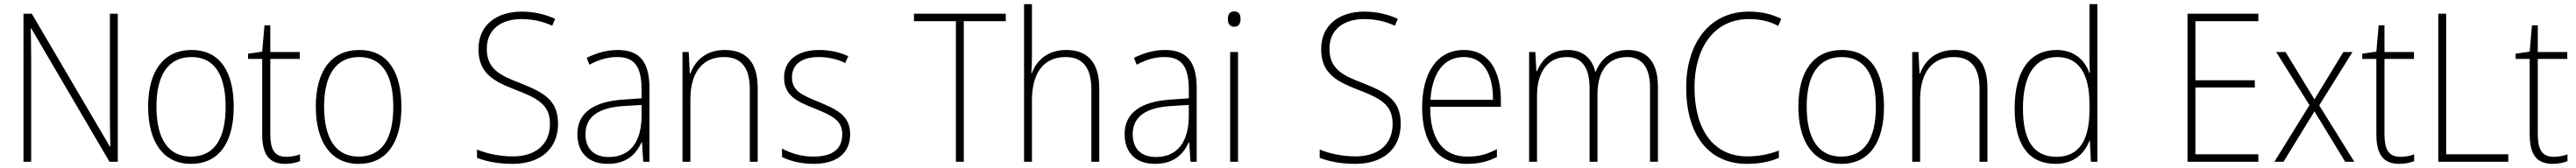

<svg xmlns="http://www.w3.org/2000/svg" viewBox="-20 -780 12401 810"><path d="M547 0V-714H509V-221C509 -178 510 -120 511 -73H509L133 -714H93V0H130V-497C130 -553 129 -597 128 -644H130L507 0Z M1105 -265C1105 -428 1043 -539 902 -539C768 -539 693 -438 693 -266C693 -97 765 10 899 10C1037 10 1105 -97 1105 -265ZM733 -266C733 -417 789 -505 902 -505C1020 -505 1066 -406 1066 -265C1066 -115 1014 -25 899 -25C786 -25 733 -117 733 -266Z M1358 -24C1299 -24 1281 -62 1281 -135V-496H1423V-529H1281V-658H1253L1242 -531L1174 -521V-496H1242V-133C1242 -39 1272 10 1353 10C1383 10 1405 4 1424 -3V-36C1406 -29 1384 -24 1358 -24Z M1912 -265C1912 -428 1850 -539 1709 -539C1575 -539 1500 -438 1500 -266C1500 -97 1572 10 1706 10C1844 10 1912 -97 1912 -265ZM1540 -266C1540 -417 1596 -505 1709 -505C1827 -505 1873 -406 1873 -265C1873 -115 1821 -25 1706 -25C1593 -25 1540 -117 1540 -266Z M2666 -184C2666 -298 2596 -335 2482 -380C2389 -416 2323 -446 2323 -545C2323 -639 2393 -688 2490 -688C2535 -688 2586 -680 2638 -656L2652 -689C2605 -711 2550 -724 2491 -724C2372 -724 2283 -661 2283 -543C2283 -427 2356 -388 2459 -348C2569 -306 2627 -275 2627 -183C2627 -80 2554 -26 2449 -26C2383 -26 2322 -40 2276 -59V-19C2320 -2 2376 10 2448 10C2575 10 2666 -57 2666 -184Z M2953 -539C2900 -539 2849 -524 2804 -501L2817 -468C2865 -494 2908 -505 2951 -505C3031 -505 3068 -462 3068 -349V-306L2982 -300C2840 -291 2759 -238 2759 -133C2759 -49 2808 10 2905 10C2997 10 3042 -37 3068 -94H3070L3076 0H3106V-355C3106 -484 3057 -539 2953 -539ZM2985 -269 3068 -274V-219C3067 -101 3017 -23 2910 -23C2839 -23 2798 -63 2798 -133C2798 -220 2865 -262 2985 -269Z M3468 -539C3376 -539 3325 -485 3303 -426H3300L3295 -529H3265V0H3303V-300C3303 -438 3367 -505 3465 -505C3544 -505 3589 -458 3589 -351V0H3627V-356C3627 -482 3570 -539 3468 -539Z M4072 -133C4072 -227 4001 -254 3920 -289C3842 -321 3792 -340 3792 -407C3792 -471 3841 -505 3921 -505C3967 -505 4015 -494 4048 -476L4063 -509C4025 -527 3977 -539 3922 -539C3817 -539 3754 -487 3754 -407C3754 -317 3818 -290 3903 -256C3982 -224 4034 -201 4034 -133C4034 -65 3992 -25 3895 -25C3840 -25 3787 -40 3744 -64V-23C3778 -6 3831 10 3895 10C4012 10 4072 -44 4072 -133Z M4619 0V-678H4821V-714H4379V-678H4581V0Z M4947 -504V-760H4909V0H4947V-296C4947 -438 5011 -505 5109 -505C5187 -505 5233 -459 5233 -349V0H5271V-354C5271 -480 5214 -539 5112 -539C5020 -539 4968 -486 4947 -428H4944C4946 -454 4947 -474 4947 -504Z M5587 -539C5534 -539 5483 -524 5438 -501L5451 -468C5499 -494 5542 -505 5585 -505C5665 -505 5702 -462 5702 -349V-306L5616 -300C5474 -291 5393 -238 5393 -133C5393 -49 5442 10 5539 10C5631 10 5676 -37 5702 -94H5704L5710 0H5740V-355C5740 -484 5691 -539 5587 -539ZM5619 -269 5702 -274V-219C5701 -101 5651 -23 5544 -23C5473 -23 5432 -63 5432 -133C5432 -220 5499 -262 5619 -269Z M5920 -725C5898 -725 5890 -709 5890 -688C5890 -667 5899 -651 5920 -651C5942 -651 5951 -666 5951 -688C5951 -709 5944 -725 5920 -725ZM5939 -529H5901V0H5939Z M6722 -184C6722 -298 6652 -335 6538 -380C6445 -416 6379 -446 6379 -545C6379 -639 6449 -688 6546 -688C6591 -688 6642 -680 6694 -656L6708 -689C6661 -711 6606 -724 6547 -724C6428 -724 6339 -661 6339 -543C6339 -427 6412 -388 6515 -348C6625 -306 6683 -275 6683 -183C6683 -80 6610 -26 6505 -26C6439 -26 6378 -40 6332 -59V-19C6376 -2 6432 10 6504 10C6631 10 6722 -57 6722 -184Z M7026 -539C6892 -539 6825 -421 6825 -262C6825 -99 6893 10 7041 10C7098 10 7141 -1 7185 -23V-61C7133 -34 7096 -25 7042 -25C6925 -25 6863 -110 6864 -265H7204V-297C7204 -431 7151 -539 7026 -539ZM7026 -505C7123 -505 7167 -418 7166 -299H6865C6874 -435 6934 -505 7026 -505Z M7817 -539C7736 -539 7686 -498 7661 -435H7658C7643 -499 7598 -539 7526 -539C7440 -539 7399 -487 7378 -437H7375L7370 -529H7340V0H7378V-319C7378 -436 7433 -505 7522 -505C7586 -505 7631 -464 7631 -356V0H7669V-324C7669 -445 7725 -505 7813 -505C7876 -505 7922 -462 7922 -360V0H7960V-363C7960 -484 7904 -539 7817 -539Z M8398 -688C8445 -688 8493 -680 8539 -655L8554 -689C8507 -713 8455 -724 8398 -724C8201 -724 8096 -562 8096 -359C8096 -135 8200 10 8388 10C8452 10 8504 -2 8542 -19V-54C8503 -39 8453 -26 8390 -26C8225 -26 8136 -158 8136 -359C8136 -542 8225 -688 8398 -688Z M9048 -265C9048 -428 8986 -539 8845 -539C8711 -539 8636 -438 8636 -266C8636 -97 8708 10 8842 10C8980 10 9048 -97 9048 -265ZM8676 -266C8676 -417 8732 -505 8845 -505C8963 -505 9009 -406 9009 -265C9009 -115 8957 -25 8842 -25C8729 -25 8676 -117 8676 -266Z M9387 -539C9295 -539 9244 -485 9222 -426H9219L9214 -529H9184V0H9222V-300C9222 -438 9286 -505 9384 -505C9463 -505 9508 -458 9508 -351V0H9546V-356C9546 -482 9489 -539 9387 -539Z M9874 10C9965 10 10015 -43 10037 -102H10039L10044 0H10075V-760H10037V-530C10037 -498 10037 -464 10039 -429H10036C10016 -489 9964 -539 9879 -539C9751 -539 9677 -440 9677 -257C9677 -83 9744 10 9874 10ZM9878 -24C9767 -24 9717 -105 9717 -257C9717 -420 9775 -505 9882 -505C9986 -505 10037 -423 10037 -281V-248C10037 -107 9989 -24 9878 -24Z M10850 0V-36H10547V-358H10833V-393H10547V-678H10850V-714H10509V0Z M11096 -273 10927 0H10971L11120 -243L11268 0H11312L11143 -272L11303 -529H11259L11120 -301L10981 -529H10936Z M11534 -24C11475 -24 11457 -62 11457 -135V-496H11599V-529H11457V-658H11429L11418 -531L11350 -521V-496H11418V-133C11418 -39 11448 10 11529 10C11559 10 11581 4 11600 -3V-36C11582 -29 11560 -24 11534 -24Z M11716 0H12053V-36H11754V-714H11716Z M12272 -24C12213 -24 12195 -62 12195 -135V-496H12337V-529H12195V-658H12167L12156 -531L12088 -521V-496H12156V-133C12156 -39 12186 10 12267 10C12297 10 12319 4 12338 -3V-36C12320 -29 12298 -24 12272 -24Z"/></svg>

Font: Noto Sans Thai SemCond ExtLt
Style: Regular
Weight: 200
Width: 4
Designer: Monotype Design Team
Foundry: Monotype Imaging Inc.
Version: Version 2.002